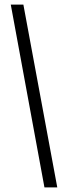

<svg xmlns="http://www.w3.org/2000/svg" viewBox="-20 -763 297 838"><path d="M174 55 27 -743H82L230 55Z"/></svg>

Font: Saira ExtraCondensed
Style: Regular
Weight: 400
Width: 2
Designer: Hector Gatti with collaboration of the Omnibus-Type team
Foundry: Omnibus-Type
Version: Version 1.101